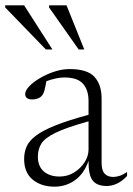

<svg xmlns="http://www.w3.org/2000/svg" viewBox="-46 -690 497 720"><path d="M354 7.5Q318 7.5 301.8 -12.8Q285.5 -33 286 -87Q269.5 -39 235.5 -14.5Q201.5 10 158.5 10Q109 10 76.8 -16.2Q44.5 -42.5 44.5 -94Q44.5 -118.5 53.5 -139.8Q62.5 -161 87.8 -180.5Q113 -200 160.8 -219.2Q208.5 -238.5 286 -259.5V-311.5Q286 -352.5 265.2 -376Q244.5 -399.5 195 -399.5Q166.5 -399.5 128 -385.5Q124.5 -366 120.8 -351.5Q117 -337 110 -330Q104 -323.5 94.2 -320.2Q84.5 -317 75 -317Q48.5 -317 48.5 -337.5Q48.5 -350.5 63.8 -366.5Q79 -382.5 104 -397.2Q129 -412 158.2 -421.5Q187.5 -431 215 -431Q281.5 -431 308.2 -401.8Q335 -372.5 335 -320.5V-79.5Q335 -51 346.5 -38.8Q358 -26.5 378.5 -26.5Q390.5 -26.5 403.2 -30.8Q416 -35 430.5 -45V-30Q411.5 -10 392.2 -1.2Q373 7.5 354 7.5ZM96 -103Q96 -66.5 118.2 -47.2Q140.5 -28 177.5 -28Q207 -28 231.5 -43Q256 -58 271 -81.2Q286 -104.5 286 -129.5V-235Q203 -212 162.5 -192.2Q122 -172.5 109 -151.2Q96 -130 96 -103ZM150.5 -504.5H126L-26.5 -662V-670H44.5ZM270 -504.5H249L138 -662V-670H203.5Z"/></svg>

Font: Newsreader Text Light
Style: Regular
Weight: 300
Designer: Hugues Gentile
Foundry: Production Type
Version: Version 1.002